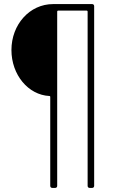

<svg xmlns="http://www.w3.org/2000/svg" viewBox="-20 -720 577 940"><path d="M240 -700C125 -700 36 -600 36 -475C36 -354 118 -255 222 -250C225 -250 226 -248 226 -246V190C226 196 230 200 236 200H250C256 200 260 196 260 190V-664C260 -666 262 -668 264 -668H405C407 -668 409 -666 409 -664V190C409 196 413 200 419 200H431C437 200 441 196 441 190V-690C441 -696 437 -700 431 -700Z"/></svg>

Font: Barlow ExtraLight
Style: Regular
Weight: 275
Designer: Jeremy Tribby
Foundry: Tribby Type
Version: Version 1.422;hotconv 1.0.109;makeotfexe 2.5.65596